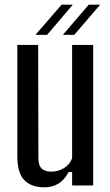

<svg xmlns="http://www.w3.org/2000/svg" viewBox="-20 -792 469 820"><path d="M169 8Q113 8 83.5 -23Q54 -54 54 -125V-600H143L144 -117Q144 -87 157 -73Q170 -59 200 -59Q228 -59 253 -74Q278 -89 288 -116V-600H378V0H288V-57H273Q255 -23 229 -7.5Q203 8 169 8ZM297 -643H250V-645L359 -772H407V-771ZM133 -643V-645L243 -772H290V-771L181 -643Z"/></svg>

Font: Big Shoulders Text Medium
Style: Regular
Weight: 500
Designer: Patric King
Foundry: XO Type Co
Version: Version 1.000; ttfautohint (v1.8.2)